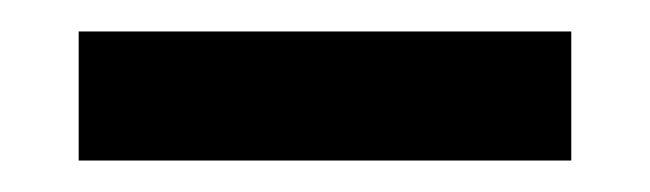

<svg xmlns="http://www.w3.org/2000/svg" viewBox="-20 -713 413 122"><path d="M30 -611V-693H343V-611Z"/></svg>

Font: Fustat Medium
Style: Regular
Weight: 500
Designer: Mohamed Gaber, Khaled Hosny, Laura Garcia Mut
Foundry: Kief Type Foundry, Alif Type Foundry, Hard Type Foundry
Version: Version 1.007